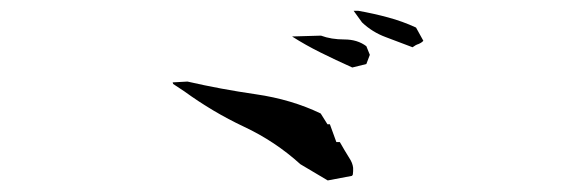

<svg xmlns="http://www.w3.org/2000/svg" viewBox="-20 -603 1040 347"><path d="M617.7 -287.6Q618.2 -291 618.2 -293.7Q618.2 -296.4 618.2 -299.8Q617.2 -308.6 611.3 -317.4Q602.5 -331.5 594.2 -346.2H590.8H587.9L576.2 -378.4H571.8L559.6 -397.9Q506.8 -423.3 442.6 -432.6Q378.4 -441.9 318.8 -455.6L292 -454.1L293 -451.2L313 -438Q364.7 -400.4 420.9 -374Q477.1 -347.7 522.9 -306.2L572.3 -276.9L616.2 -285.2ZM560.1 -538.6 507.8 -537.1Q532.2 -521.5 559.3 -508.1Q586.4 -494.6 616.7 -481L642.1 -487.3L648.4 -503.9L642.1 -519.5Q626 -531.7 602.3 -531.7Q578.6 -531.7 560.1 -538.6ZM634.3 -562.5Q652.8 -544.9 677.2 -535.9Q701.7 -526.9 725.6 -517.6Q731.4 -522 736.3 -523.4Q742.2 -525.9 745.1 -529.3L731.9 -553.2Q707.5 -564.5 681.4 -571.5Q655.3 -578.6 627.4 -583.5H619.1Z"/></svg>

Font: Bakudai
Style: Light
Weight: 300
Version: Version 1.48